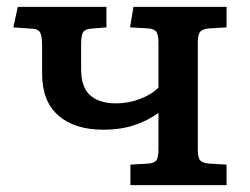

<svg xmlns="http://www.w3.org/2000/svg" viewBox="-20 -541 731 561"><path d="M361 0V-60L413 -63Q430 -64 436.5 -72Q443 -80 443 -105V-211Q411 -188 371.5 -175Q332 -162 282 -162Q198 -162 150.5 -203.5Q103 -245 103 -326V-409Q103 -435 97.5 -445.5Q92 -456 76 -457L19 -461L32 -521H291V-461L243 -457Q227 -455 222 -445.5Q217 -436 217 -412V-339Q217 -286 243.5 -262.5Q270 -239 320 -239Q354 -239 388 -251.5Q422 -264 443 -285V-416Q443 -440 436.5 -448.5Q430 -457 413 -458L360 -461L370 -521H642V-461L591 -458Q570 -456 564 -447Q558 -438 558 -417V-104Q558 -82 564 -73.5Q570 -65 591 -63L642 -60V0Z"/></svg>

Font: Literata 7pt Medium
Style: Regular
Weight: 500
Designer: Latin by Veronika Burian and Jose Scaglione. Greek by Irene Vlachou. Cyrillic by Vera Evstafieva.
Foundry: TypeTogether
Version: Version 3.002